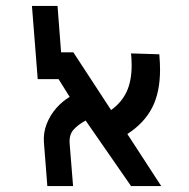

<svg xmlns="http://www.w3.org/2000/svg" viewBox="-20 -629 640 649"><path d="M521 -394Q521 -414.5 518.5 -445.5L423 -448.5Q425 -429 425 -408Q425 -355 407.8 -318.5Q390.5 -282 355.5 -257L228 -452H186.5L174.5 -609H88L107.5 -361.5H178L215.5 -301.5Q191 -287 170.2 -263.5Q149.5 -240 137.8 -210Q126 -180 128.5 -147L140 0H227L215.5 -142.5Q213 -173 228.2 -190.2Q243.5 -207.5 269.5 -221.5L423 0H525L410.5 -176Q467 -212.5 494 -264.5Q521 -316.5 521 -394Z"/></svg>

Font: JuliaMono
Style: Italic
Weight: 400
Italic angle: -9°
Monospace: yes
Designer: cormullion
Foundry: corm
Version: Version 0.057; ttfautohint (v1.8.4)